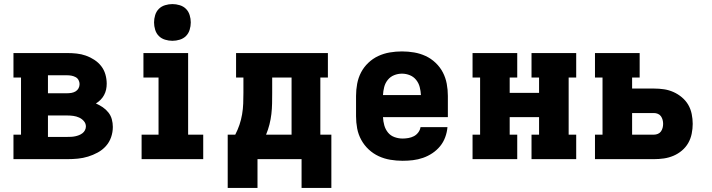

<svg xmlns="http://www.w3.org/2000/svg" viewBox="-20 -780 3490 941"><path d="M46 0V-120H83V-400H46V-520H310Q333 -520 356 -517.5Q379 -515 400.5 -507.5Q422 -500 442 -487Q462 -474 476 -456Q490 -438 496.5 -415.5Q503 -393 503 -370Q503 -355 500 -341Q497 -327 490 -314Q483 -301 472.5 -290.5Q462 -280 450 -273Q468 -265 483.5 -254.5Q499 -244 511 -229Q523 -214 528 -195.5Q533 -177 533 -158Q533 -132 524.5 -107.5Q516 -83 499 -64Q482 -45 459 -32.5Q436 -20 411.5 -12.5Q387 -5 361.5 -2.5Q336 0 310 0ZM215 -323H310Q321 -323 331.5 -325Q342 -327 351 -332.5Q360 -338 365 -347.5Q370 -357 370 -368Q370 -378 365 -387.5Q360 -397 350.5 -402Q341 -407 331 -409Q321 -411 310 -411H215ZM215 -109H310Q320 -109 329.5 -109.5Q339 -110 348.5 -112Q358 -114 367 -117.5Q376 -121 384 -127Q392 -133 396.5 -142Q401 -151 401 -160Q401 -175 391 -186.5Q381 -198 367.5 -204Q354 -210 339.5 -212Q325 -214 310 -214H215Z M674 0V-120H757V-400H683V-520H902V-120H976V0ZM825 -580Q807 -580 789 -585.5Q771 -591 758.5 -603.5Q746 -616 740.5 -634Q735 -652 735 -670Q735 -688 740.5 -706Q746 -724 758.5 -736.5Q771 -749 789 -754.5Q807 -760 825 -760Q843 -760 861 -754.5Q879 -749 891.5 -736.5Q904 -724 909.5 -706Q915 -688 915 -670Q915 -652 909.5 -634Q904 -616 891.5 -603.5Q879 -591 861 -585.5Q843 -580 825 -580Z M1458 141V0H1242V141H1096V-120H1133Q1145 -143 1153.5 -168Q1162 -193 1166.5 -219.5Q1171 -246 1172 -272.5Q1173 -299 1173 -325V-400H1137V-520H1587V-400H1550V-120H1604V141ZM1409 -120V-400H1314V-325Q1314 -299 1313.5 -273Q1313 -247 1310 -221Q1307 -195 1300.5 -169.5Q1294 -144 1284 -120Z M1953 8Q1923 8 1893 3Q1863 -2 1836 -14.5Q1809 -27 1787 -47.5Q1765 -68 1750.5 -94.5Q1736 -121 1730.5 -150.5Q1725 -180 1725 -210V-310Q1725 -340 1730.5 -369.5Q1736 -399 1749.5 -425Q1763 -451 1785 -472Q1807 -493 1834 -505.5Q1861 -518 1890.5 -523Q1920 -528 1950 -528Q1980 -528 2009.5 -523Q2039 -518 2066 -505.5Q2093 -493 2115 -472Q2137 -451 2150.5 -425Q2164 -399 2169.5 -369.5Q2175 -340 2175 -310V-206H1857Q1858 -185 1863.5 -165.5Q1869 -146 1881.5 -130.5Q1894 -115 1913.5 -108Q1933 -101 1953 -101Q1967 -101 1981.5 -103.5Q1996 -106 2008.5 -112.5Q2021 -119 2030 -131Q2039 -143 2041 -157H2173Q2171 -132 2162 -107.5Q2153 -83 2137 -63.5Q2121 -44 2099.5 -29.5Q2078 -15 2053.5 -6.5Q2029 2 2004 5Q1979 8 1953 8ZM1857 -314H2043Q2042 -334 2037 -353.5Q2032 -373 2019.5 -388.5Q2007 -404 1988.5 -411.5Q1970 -419 1950 -419Q1930 -419 1911.5 -411.5Q1893 -404 1880.5 -388.5Q1868 -373 1863 -353.5Q1858 -334 1857 -314Z M2296 0V-120H2333V-400H2296V-520H2515V-400H2478V-325H2622V-400H2585V-520H2804V-400H2767V-120H2804V0H2585V-120H2622V-206H2478V-120H2515V0Z M2896 0V-120H2933V-400H2896V-520H3115V-400H3078V-346H3185Q3210 -346 3234 -342.5Q3258 -339 3280.5 -329Q3303 -319 3322 -303Q3341 -287 3353 -266.5Q3365 -246 3370 -221.5Q3375 -197 3375 -173Q3375 -149 3370 -124.5Q3365 -100 3353 -79Q3341 -58 3322 -42Q3303 -26 3280.5 -16.5Q3258 -7 3234 -3.5Q3210 0 3185 0ZM3185 -120Q3195 -120 3204.5 -124Q3214 -128 3219.5 -136Q3225 -144 3227.5 -153.5Q3230 -163 3230 -173Q3230 -183 3227.5 -192.5Q3225 -202 3219.5 -210Q3214 -218 3204.5 -222Q3195 -226 3185 -226H3078V-120Z"/></svg>

Font: Iosevka Etoile Heavy
Style: Regular
Weight: 900
Designer: Belleve Invis
Foundry: Belleve Invis
Version: Version 22.1.2; ttfautohint (v1.8.4)